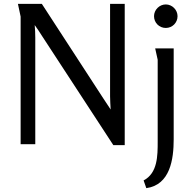

<svg xmlns="http://www.w3.org/2000/svg" viewBox="-20 -748 1005 996"><path d="M197 -728H73L87 -662V0H163V-553C163 -574 162 -597 160 -618C173 -601 186 -580 197 -563L568 5H627V-728H551V-248C551 -226 553 -202 554 -180C541 -199 527 -220 515 -239ZM901 -664C901 -697 873 -725 840 -725C807 -725 779 -697 779 -664C779 -630 806 -603 840 -603C874 -603 901 -630 901 -664ZM881 -497H785L798 -438V-13C798 59 798 150 725 188L739 228C863 211 881 77 881 -25Z"/></svg>

Font: Rosario
Style: Regular
Weight: 400
Designer: Hector Gatti
Foundry: Omnibus Type
Version: Version 1.100